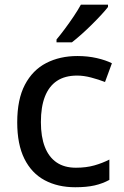

<svg xmlns="http://www.w3.org/2000/svg" viewBox="-20 -786 528 816"><path d="M299.8 9.8Q225.6 9.8 169.9 -20Q114.3 -49.8 83.7 -111.1Q53.2 -172.4 53.2 -266.1Q53.2 -363.8 85.9 -426Q118.7 -488.3 176.5 -518.1Q234.4 -547.9 309.1 -547.9Q353 -547.9 391.4 -539.1Q429.7 -530.3 455.6 -517.1L426.3 -437.5Q398.9 -448.2 367.4 -456.5Q335.9 -464.8 307.6 -464.8Q255.9 -464.8 221.9 -442.1Q188 -419.4 170.9 -375.5Q153.8 -331.5 153.8 -267.1Q153.8 -204.6 170.7 -161.4Q187.5 -118.2 220.5 -95.7Q253.4 -73.2 302.7 -73.2Q346.2 -73.2 380.9 -83Q415.5 -92.8 444.8 -107.9V-21.5Q416.5 -5.9 382.3 2Q348.1 9.8 299.8 9.8ZM439 -766.1V-756.3Q428.2 -742.2 409.9 -722.4Q391.6 -702.6 369.6 -680.9Q347.7 -659.2 325.7 -639.6Q303.7 -620.1 285.6 -606H220.2V-618.2Q235.8 -636.7 255.1 -662.6Q274.4 -688.5 293 -716.1Q311.5 -743.7 323.7 -766.1Z"/></svg>

Font: Open Sans Medium
Style: Regular
Weight: 500
Designer: Monotype Design Team
Foundry: Monotype Imaging Inc.
Version: Version 3.000